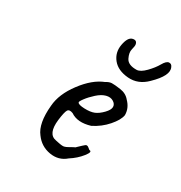

<svg xmlns="http://www.w3.org/2000/svg" viewBox="-139 -684 731 774"><g transform="rotate(30 226.5 -297.5)"><path d="M450 -560Q465 -528 406 -471Q368 -433 319.5 -437Q271 -441 247.5 -470Q224 -499 231 -537.5Q238 -576 257.5 -581Q277 -586 280 -567Q281 -560 276.5 -543Q272 -526 283.5 -503Q295 -480 335 -481Q352 -482 374 -504.5Q396 -527 408.5 -549Q421 -571 433 -572Q445 -573 450 -560ZM198 -250Q202 -242 230 -241Q258 -240 275 -247Q292 -254 309.5 -272Q327 -290 327 -303.5Q327 -317 313 -325.5Q299 -334 280 -329Q261 -324 241 -306Q221 -288 208 -270.5Q195 -253 198 -250ZM280 -90Q287 -96 297.5 -106.5Q308 -117 313 -117Q318 -117 323.5 -112Q329 -107 331 -106Q347 -106 326.5 -80Q306 -54 276 -35Q244 -7 200.5 -14.5Q157 -22 131 -58Q100 -97 108 -183Q112 -239 156 -297.5Q200 -356 249 -375Q263 -384 275 -384.5Q287 -385 315.5 -381Q344 -377 360 -357Q385 -332 385 -299Q381 -275 354 -244Q327 -213 289 -194Q233 -177 198 -201Q180 -208 173.5 -198Q167 -188 162 -148Q154 -79 195 -72Q199 -71 207 -69.5Q215 -68 217.5 -67.5Q220 -67 226 -66.5Q232 -66 236 -67Q244 -69 251.5 -73.5Q259 -78 263 -80Q271 -84 273.5 -85.5Q276 -87 276.5 -87Q277 -87 278.5 -88Q280 -89 280 -90Z"/></g></svg>

Font: Caveat
Style: Regular
Weight: 400
Designer: Pablo Impallari
Foundry: Creative Lab NY
Version: Version 1.096; ttfautohint (v1.3)